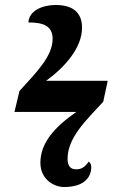

<svg xmlns="http://www.w3.org/2000/svg" viewBox="-20 -740 452 770"><path d="M237 10C323 10 346 -34 346 -70C346 -79 342 -88 336 -92C320 -70 308 -61 285 -61C264 -61 251 -73 251 -103C251 -189 327 -259 394 -332L412 -416H165C242 -472 309 -549 309 -629C309 -690 272 -720 203 -720C150 -720 96 -697 94 -650C154 -650 191 -636 191 -584C191 -513 123 -447 58 -375L38 -291H286C200 -231 142 -168 142 -87C142 -21 196 10 237 10Z"/></svg>

Font: Noto Serif Condensed Extra
Style: Italic
Weight: 800
Width: 3
Italic angle: -12°
Designer: Monotype Design Team
Foundry: Monotype Imaging Inc.
Version: Version 1.901